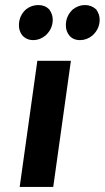

<svg xmlns="http://www.w3.org/2000/svg" viewBox="-20 -741 415 761"><path d="M83 -704Q105 -721 132 -721Q158 -721 175 -704Q189 -685 189 -663Q189 -626 160 -600Q138 -582 112 -582Q86 -582 69 -600Q55 -617 55 -641Q55 -678 83 -704ZM269 -704Q291 -721 317 -721Q342 -721 361 -704Q375 -685 375 -663Q375 -626 346 -600Q324 -582 297 -582Q270 -582 255 -600Q241 -617 241 -641Q241 -678 269 -704ZM191 0H58L128 -500H261Z"/></svg>

Font: Arsenal
Style: Bold Italic
Weight: 700
Italic angle: -9.10001°
Designer: Andrij Shevchenko
Foundry: Stairsfor
Version: Version 2.001;PS 002.001;hotconv 1.0.88;makeotf.lib2.5.64775